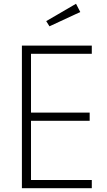

<svg xmlns="http://www.w3.org/2000/svg" viewBox="-20 -990 564 1010"><path d="M95.2 -750H462.9V-707H143.1V-397.5H451.7V-354.5H143.1V-43H462.9V0H95.2ZM240.2 -851.6 223.1 -878.9 379.9 -970.2 402.3 -926.8Z"/></svg>

Font: Spartan MB Light
Style: Regular
Weight: 300
Designer: Matt Bailey, Mirko Velimirovic
Foundry: Matt Bailey
Version: Version 1.005